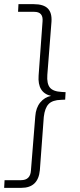

<svg xmlns="http://www.w3.org/2000/svg" viewBox="-49 -725 387 925"><path d="M249 -282 267 -281 265 -245 245 -244Q204 -243 185.5 -224Q167 -205 162 -162L143 95Q135 180 54 180H-29L-27 143H52Q97 143 100 97L121 -165Q124 -206 145 -231.5Q166 -257 197 -263Q131 -278 137 -361L156 -622Q160 -668 116 -668H38L40 -705H113Q161 -705 181.5 -684Q202 -663 199 -620L179 -364Q176 -322 191.5 -303Q207 -284 249 -282Z"/></svg>

Font: Iunito ExtraLight
Style: Italic
Weight: 200
Italic angle: -4.541°
Designer: Vernon Adams
Foundry: Vernon Adams
Version: Version 2.001;November 30, 2019;FontCreator 12.0.0.2547 64-b